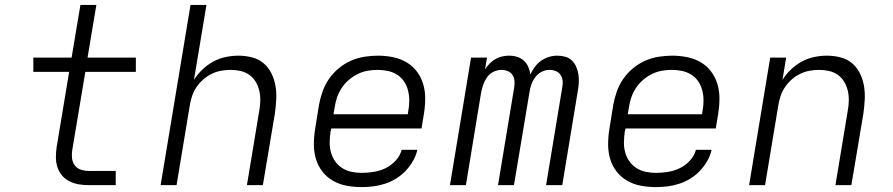

<svg xmlns="http://www.w3.org/2000/svg" viewBox="-20 -755 3640 783"><path d="M341 0Q320 0 300 -3.5Q280 -7 262.5 -16Q245 -25 232.5 -40Q220 -55 214 -74Q208 -93 208 -113.5Q208 -134 211 -155L262 -462H116V-520H272L308 -735H373L337 -520H534V-462H328L275 -145Q272 -128 273.5 -111.5Q275 -95 284 -82Q293 -69 308.5 -63.5Q324 -58 341 -58H452V0Z M635 0 757 -735H822L771 -429Q785 -452 805.5 -471.5Q826 -491 850 -504Q874 -517 900.5 -522.5Q927 -528 952 -528Q981 -528 1008 -521Q1035 -514 1055 -497Q1075 -480 1087 -455.5Q1099 -431 1103.5 -404Q1108 -377 1106.5 -349Q1105 -321 1101 -292L1052 0H987L1037 -302Q1041 -323 1041.5 -344Q1042 -365 1037.5 -384.5Q1033 -404 1023 -421Q1013 -438 997 -449.5Q981 -461 961 -465.5Q941 -470 920 -470Q901 -470 881.5 -466.5Q862 -463 843.5 -454Q825 -445 809 -431Q793 -417 781.5 -400Q770 -383 763.5 -364Q757 -345 754 -325L700 0Z M1455 8Q1424 8 1394 2.5Q1364 -3 1338.5 -17.5Q1313 -32 1295 -55Q1277 -78 1268.5 -106.5Q1260 -135 1260 -166Q1260 -197 1265 -228L1281 -328Q1286 -355 1295.5 -382Q1305 -409 1321.5 -433Q1338 -457 1361.5 -476.5Q1385 -496 1411.5 -507.5Q1438 -519 1466 -523.5Q1494 -528 1521 -528Q1521 -528 1521 -528Q1521 -528 1521 -528Q1552 -528 1582 -522Q1612 -516 1637 -501.5Q1662 -487 1679.5 -464Q1697 -441 1705.5 -413Q1714 -385 1714 -354Q1714 -323 1709 -292L1699 -231H1331L1328 -218Q1325 -197 1324.5 -175.5Q1324 -154 1329.5 -134Q1335 -114 1346.5 -97.5Q1358 -81 1375 -70Q1392 -59 1412.5 -54.5Q1433 -50 1455 -50Q1479 -50 1504 -54Q1529 -58 1552 -69Q1575 -80 1593.5 -100Q1612 -120 1618 -144H1682Q1677 -121 1664.5 -99Q1652 -77 1634.5 -58.5Q1617 -40 1595 -26.5Q1573 -13 1549.5 -5.5Q1526 2 1502.5 5Q1479 8 1455 8ZM1340 -289H1643L1645 -302Q1649 -323 1649 -344.5Q1649 -366 1644 -386Q1639 -406 1628 -422.5Q1617 -439 1600 -450Q1583 -461 1562.5 -465.5Q1542 -470 1520 -470Q1500 -470 1479.5 -466.5Q1459 -463 1439.5 -453.5Q1420 -444 1403 -429.5Q1386 -415 1374 -397Q1362 -379 1355 -359Q1348 -339 1345 -318Z M1815 0 1901 -520H1966L1958 -472Q1966 -485 1977 -496Q1988 -507 2001 -514.5Q2014 -522 2028.5 -525Q2043 -528 2056 -528Q2074 -528 2089.5 -523Q2105 -518 2116.5 -507.5Q2128 -497 2134.5 -482Q2141 -467 2143 -451Q2150 -467 2161 -482Q2172 -497 2187 -507.5Q2202 -518 2219 -523Q2236 -528 2253 -528Q2270 -528 2285.5 -523.5Q2301 -519 2312 -508.5Q2323 -498 2329.5 -483.5Q2336 -469 2338.5 -453.5Q2341 -438 2340.5 -421Q2340 -404 2337 -388L2273 0H2207L2273 -399Q2276 -412 2274.5 -425.5Q2273 -439 2266 -449.5Q2259 -460 2246.5 -465Q2234 -470 2221 -470Q2204 -470 2188.5 -462Q2173 -454 2162.5 -439.5Q2152 -425 2146.5 -409Q2141 -393 2139 -377L2076 0H2011L2077 -399Q2079 -412 2078 -425.5Q2077 -439 2070 -449.5Q2063 -460 2050.5 -465Q2038 -470 2024 -470Q2008 -470 1992 -462Q1976 -454 1966 -439.5Q1956 -425 1950.5 -409Q1945 -393 1942 -377L1880 0Z M2655 8Q2624 8 2594 2.5Q2564 -3 2538.5 -17.5Q2513 -32 2495 -55Q2477 -78 2468.5 -106.5Q2460 -135 2460 -166Q2460 -197 2465 -228L2481 -328Q2486 -355 2495.5 -382Q2505 -409 2521.5 -433Q2538 -457 2561.5 -476.5Q2585 -496 2611.5 -507.5Q2638 -519 2666 -523.5Q2694 -528 2721 -528Q2721 -528 2721 -528Q2721 -528 2721 -528Q2752 -528 2782 -522Q2812 -516 2837 -501.5Q2862 -487 2879.5 -464Q2897 -441 2905.5 -413Q2914 -385 2914 -354Q2914 -323 2909 -292L2899 -231H2531L2528 -218Q2525 -197 2524.5 -175.5Q2524 -154 2529.5 -134Q2535 -114 2546.5 -97.5Q2558 -81 2575 -70Q2592 -59 2612.5 -54.5Q2633 -50 2655 -50Q2679 -50 2704 -54Q2729 -58 2752 -69Q2775 -80 2793.5 -100Q2812 -120 2818 -144H2882Q2877 -121 2864.5 -99Q2852 -77 2834.5 -58.5Q2817 -40 2795 -26.5Q2773 -13 2749.5 -5.5Q2726 2 2702.5 5Q2679 8 2655 8ZM2540 -289H2843L2845 -302Q2849 -323 2849 -344.5Q2849 -366 2844 -386Q2839 -406 2828 -422.5Q2817 -439 2800 -450Q2783 -461 2762.5 -465.5Q2742 -470 2720 -470Q2700 -470 2679.5 -466.5Q2659 -463 2639.5 -453.5Q2620 -444 2603 -429.5Q2586 -415 2574 -397Q2562 -379 2555 -359Q2548 -339 2545 -318Z M3035 0 3121 -520H3186L3171 -429Q3185 -452 3205.5 -471.5Q3226 -491 3250 -504Q3274 -517 3300.5 -522.5Q3327 -528 3352 -528Q3381 -528 3408 -521Q3435 -514 3455 -497Q3475 -480 3487 -455.5Q3499 -431 3503.5 -404Q3508 -377 3506.5 -349Q3505 -321 3501 -292L3452 0H3387L3437 -302Q3441 -323 3441.5 -344Q3442 -365 3437.5 -384.5Q3433 -404 3423 -421Q3413 -438 3397 -449.5Q3381 -461 3361 -465.5Q3341 -470 3320 -470Q3301 -470 3281.5 -466.5Q3262 -463 3243.5 -454Q3225 -445 3209 -431Q3193 -417 3181.5 -400Q3170 -383 3163.5 -364Q3157 -345 3154 -325L3100 0Z"/></svg>

Font: Iosevka SS04 Lt Ex Obl
Style: Regular
Weight: 300
Width: 7
Italic angle: -9°
Monospace: yes
Designer: Belleve Invis
Foundry: Belleve Invis
Version: Version 19.0.0; ttfautohint (v1.8.4)